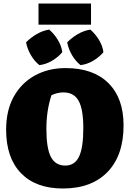

<svg xmlns="http://www.w3.org/2000/svg" viewBox="-20 -1063 741 1097"><path d="M339 14Q185 14 100 -73.5Q15 -161 15 -322Q15 -432 58.5 -510.5Q102 -589 179 -631.5Q256 -674 355 -674Q513 -674 599.5 -588Q686 -502 686 -347Q686 -175 594.5 -80.5Q503 14 339 14ZM353 -117Q407 -117 431.5 -168Q456 -219 456 -330Q456 -438 429.5 -486.5Q403 -535 342 -535Q308 -535 274 -519Q245 -431 245 -326Q245 -217 270.5 -167Q296 -117 353 -117ZM200 -922V-1043H500V-922ZM261 -894Q290 -869 310.5 -835Q331 -801 336 -765Q313 -737 277.5 -716Q242 -695 205 -691Q177 -713 156.5 -748Q136 -783 129 -821Q155 -848 189.5 -868Q224 -888 261 -894ZM496 -894Q525 -869 545.5 -835Q566 -801 571 -765Q548 -737 512.5 -716Q477 -695 440 -691Q412 -713 391.5 -748Q371 -783 364 -821Q390 -848 424.5 -868Q459 -888 496 -894Z"/></svg>

Font: Piazzolla SC Black
Style: Regular
Weight: 900
Designer: Juan Pablo del Peral
Foundry: Huerta Tipografica
Version: Version 1.330